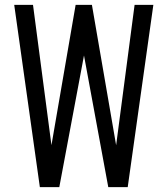

<svg xmlns="http://www.w3.org/2000/svg" viewBox="-20 -770 690 790"><path d="M144 0 38.5 -750H115.8L195.8 -141.8L186.5 -142.5L291.2 -750H358.2L463 -142.5L453.8 -141.8L533.8 -750H611L505.5 0H425.5L319.5 -574.8H331.8L224 0Z"/></svg>

Font: Mohave Light
Style: Regular
Weight: 300
Designer: Gumpita Rahayu
Foundry: Tokotype
Version: Version 2.003